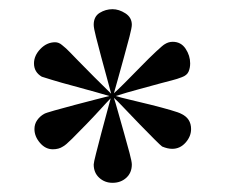

<svg xmlns="http://www.w3.org/2000/svg" viewBox="-20 -815 490 418"><path d="M396 -534Q396 -518 384 -504.5Q372 -491 355 -491Q345 -491 333 -496Q330 -498 316 -512Q302 -526 283.5 -545Q265 -564 249.5 -580.5Q234 -597 228 -602Q231 -593 237 -571.5Q243 -550 250 -525.5Q257 -501 262 -482Q267 -463 267 -457Q267 -439 255 -428Q243 -417 225 -417Q208 -417 196 -428Q184 -439 184 -457Q184 -461 189 -480.5Q194 -500 200.5 -525Q207 -550 213 -571.5Q219 -593 221 -601Q214 -594 199.5 -578Q185 -562 168 -544.5Q151 -527 137 -513Q123 -499 117 -496Q108 -490 95 -490Q79 -490 67 -504Q55 -518 55 -534Q55 -545 61 -553.5Q67 -562 76 -567Q79 -569 98.5 -574.5Q118 -580 142.5 -586.5Q167 -593 188.5 -598.5Q210 -604 218 -606Q211 -608 188.5 -614.5Q166 -621 139.5 -628Q113 -635 93.5 -641Q74 -647 71 -648Q54 -658 54 -677Q54 -694 68 -708.5Q82 -723 100 -723Q108 -723 115 -717Q124 -710 132.5 -701Q141 -692 149 -684Q185 -647 222 -611Q219 -623 213 -644.5Q207 -666 200.5 -690.5Q194 -715 189 -734.5Q184 -754 184 -761Q184 -779 197 -787Q210 -795 225 -795Q239 -795 253 -786Q267 -777 267 -761Q267 -755 262 -735.5Q257 -716 250 -691Q243 -666 237 -644Q231 -622 228 -612Q235 -618 251.5 -634.5Q268 -651 286.5 -670Q305 -689 320 -703Q335 -717 339 -719Q347 -724 356 -724Q374 -724 384 -709Q394 -694 394 -677Q394 -667 390.5 -659Q387 -651 376 -647Q366 -643 354 -640Q342 -637 331 -634Q306 -627 281.5 -620.5Q257 -614 232 -606Q241 -603 262.5 -598Q284 -593 308 -587Q332 -581 351 -575.5Q370 -570 375 -567Q396 -557 396 -534Z"/></svg>

Font: Kaisei Opti
Style: Bold
Weight: 700
Designer: Font-Kai, 金井和夫
Foundry: KAZUO KANAI
Version: Version 5.003